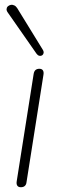

<svg xmlns="http://www.w3.org/2000/svg" viewBox="-20 -778 252 804"><path d="M67 6Q57 6 52.5 -0.5Q48 -7 50 -19L121 -469Q123 -480 129 -485Q135 -490 145 -490Q155 -490 159.5 -483.5Q164 -477 162 -465L91 -15Q90 -5 84 0.5Q78 6 67 6ZM133 -553 13 -725Q7 -733 7.5 -740Q8 -747 13 -751.5Q18 -756 25 -757.5Q32 -759 39.5 -755.5Q47 -752 52 -744L159 -570Q164 -562 162.5 -555.5Q161 -549 156 -546Q151 -543 144.5 -544.5Q138 -546 133 -553Z"/></svg>

Font: Nunito ExtraLight ExtraLight
Style: Italic
Weight: 250
Italic angle: -9°
Version: Version 3.602